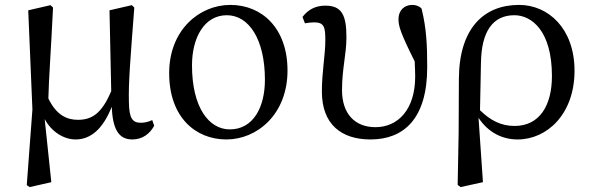

<svg xmlns="http://www.w3.org/2000/svg" viewBox="-20 -554 2404 782"><path d="M600 -65C586 -58 569 -54 554 -54C519 -54 506 -72 505 -139C503 -216 510 -302 527 -523L517 -533L426 -512L433 -183C394 -90 353 -66 297 -66C254 -66 210 -84 177 -153C179 -239 187 -337 196 -523L186 -533L95 -512L112 -108L89 200L101 208L189 188L162 -69C191 -15 242 14 288 14C350 14 400 -30 435 -119C439 -33 460 14 519 14C561 14 591 -10 608 -42Z M902 14C1027 14 1151 -88 1151 -267C1151 -438 1048 -534 918 -534C793 -534 669 -433 669 -256C669 -77 776 14 902 14ZM916 -27C831 -27 762 -116 762 -288C762 -399 811 -492 904 -492C993 -492 1059 -395 1059 -229C1059 -118 1012 -27 916 -27Z M1222 -459C1234 -461 1247 -463 1259 -463C1301 -463 1305 -443 1305 -390C1305 -329 1291 -263 1291 -181C1291 -47 1371 14 1489 14C1625 14 1720 -71 1720 -280C1720 -371 1717 -438 1697 -519C1688 -529 1674 -534 1659 -534C1627 -534 1603 -512 1603 -476C1603 -448 1611 -420 1669 -304C1670 -280 1671 -260 1671 -242C1671 -108 1601 -36 1509 -36C1426 -36 1373 -90 1373 -187C1373 -274 1391 -333 1391 -402C1391 -493 1372 -531 1305 -531C1265 -531 1235 -515 1212 -485Z M2076 -41C2020 -41 1977 -64 1935 -105C1936 -144 1939 -309 1939 -300C1941 -424 1986 -492 2075 -492C2145 -492 2228 -429 2228 -244C2228 -125 2178 -41 2076 -41ZM1848 -11 1844 199 1856 208 1947 188 1929 -74C1969 -14 2026 14 2088 14C2208 14 2320 -89 2320 -266C2320 -437 2214 -534 2094 -534C1950 -534 1850 -438 1849 -233Z"/></svg>

Font: Noto Serif CJK JP Medium
Style: Regular
Weight: 500
Designer: Ryoko NISHIZUKA 西塚涼子 (kana & ideographs); Frank Grießhammer (Latin, Greek & Cyrillic); Wenlong ZHANG 张文龙 (bopomofo); San
Foundry: Adobe Systems Incorporated
Version: Version 1.000;PS 1;hotconv 16.6.53;makeotf.lib2.5.65590